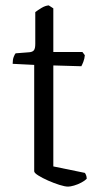

<svg xmlns="http://www.w3.org/2000/svg" viewBox="-20 -693 376 713"><path d="M233 0Q221 0 200.5 -6.5Q180 -13 158.5 -22.5Q137 -32 122 -41.5Q107 -51 107 -57V-452L27 -456Q27 -472 31 -482Q35 -492 38 -495L89 -499Q101 -500 106 -506.5Q111 -513 111 -530V-648Q120 -655 134 -663.5Q148 -672 161 -673L178 -662V-500H286L295 -488Q294 -475 289.5 -463.5Q285 -452 282 -447L178 -450V-75L295 -51Q297 -49 299.5 -43Q302 -37 302 -29Q295 -22 282 -15Q269 -8 255 -4Q241 0 233 0Z"/></svg>

Font: Texturina ExtraLight
Style: Regular
Weight: 200
Designer: Guillermo Torres Carreño
Foundry: Omnibus-Type
Version: Version 1.002; ttfautohint (v1.8.3)